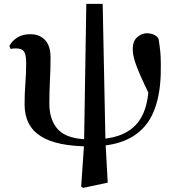

<svg xmlns="http://www.w3.org/2000/svg" viewBox="-20 -718 877 963"><path d="M396.9 224.4 387.1 217.9 401.5 8.4 412.9 -698.5H495L508.9 -9.3L520.3 198ZM429.7 16.2Q264.2 16.2 183.8 -35.2Q103.3 -86.6 103.3 -194.5Q103.3 -247.5 107.3 -300Q111.3 -352.5 111.3 -400.9Q111.3 -444.6 100.3 -459.9Q89.3 -475.2 60.1 -475.2Q52.8 -475.2 46.2 -474.6Q39.7 -473.9 33.4 -472.6L26.9 -487Q39.5 -512.4 66.2 -529.4Q92.8 -546.5 131.7 -546.5Q178 -546.5 205.8 -517.4Q233.5 -488.4 233.5 -429.9Q233.5 -371.9 230.5 -315.2Q227.5 -258.5 227.5 -199Q227.5 -112.8 273.7 -65.9Q319.9 -19 430.2 -19ZM439.9 15.5 442.2 -19Q545.4 -19 607.8 -51.5Q670.2 -84 698.7 -149.3Q727.2 -214.6 726.2 -311.7Q726.2 -334.7 724.2 -357.3Q722.2 -379.9 717.8 -413.1L763.7 -407.8L728.7 -243.7Q701 -300.4 684.6 -338.1Q668.2 -375.7 659.9 -400.1Q651.6 -424.5 648.7 -441.1Q645.8 -457.8 645.8 -471.4Q645.8 -512.4 668.7 -531.8Q691.5 -551.2 716 -551.2Q734.7 -551.2 750.4 -544.5Q766.1 -537.9 774.7 -525.3Q780.5 -493.5 783.6 -462.9Q786.6 -432.3 786.6 -394.3Q790.5 -180.2 704.1 -82.4Q617.7 15.5 439.9 15.5Z"/></svg>

Font: Noto Serif HK
Style: Regular
Weight: 200
Designer: Ryoko NISHIZUKA 西塚涼子 (kana & ideographs); Frank Grießhammer (Latin, Greek & Cyrillic); Wenlong ZHANG 张文龙 (bopomofo); San
Foundry: Adobe
Version: Version 2.001;hotconv 1.1.0;makeotfexe 2.6.0